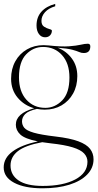

<svg xmlns="http://www.w3.org/2000/svg" viewBox="-20 -760 514 1012"><path d="M216 -182Q194.5 -182 174.5 -186Q129.5 -176 112.8 -158.8Q96 -141.5 96 -120.5Q96 -101 108.2 -86.2Q120.5 -71.5 158.2 -60.5Q196 -49.5 272.5 -40.5Q349.5 -31.5 393 -15.2Q436.5 1 454.8 24.8Q473 48.5 473 79.5Q473 125.5 439.5 160Q406 194.5 345.8 213.5Q285.5 232.5 204 232.5Q109.5 232.5 54.5 203.2Q-0.5 174 -0.5 122.5Q-0.5 72.5 46.8 38Q94 3.5 179.5 -14.5Q111 -28.5 87.2 -50.8Q63.5 -73 63.5 -102.5Q63.5 -162.5 160 -189.5Q107 -204.5 72.8 -245.5Q38.5 -286.5 38.5 -345Q38.5 -397 60.8 -437Q83 -477 121.8 -499.5Q160.5 -522 210 -522Q223.5 -522 236 -520.5Q304.5 -513 343.8 -516Q383 -519 405 -524.2Q427 -529.5 443 -529.5Q456 -529.5 456 -515.5Q456 -480.5 421.5 -480.5Q408.5 -480.5 397.2 -485.8Q386 -491 361.2 -497.8Q336.5 -504.5 284 -508.5Q330 -490.5 358.8 -451.5Q387.5 -412.5 387.5 -359Q387.5 -307 365.2 -267Q343 -227 304.2 -204.5Q265.5 -182 216 -182ZM219 -191.5Q269.5 -191.5 307.8 -230.8Q346 -270 346 -351.5Q346 -426 307.2 -469.2Q268.5 -512.5 207 -512.5Q155.5 -512.5 117.8 -473.5Q80 -434.5 80 -352.5Q80 -278 118.8 -234.8Q157.5 -191.5 219 -191.5ZM35.5 112.5Q35.5 162.5 78 191.2Q120.5 220 205 220Q312.5 220 376.8 185.8Q441 151.5 441 92.5Q441 68 423.5 49Q406 30 363.8 16.8Q321.5 3.5 247.5 -4.5Q223.5 -7 202.5 -10.5Q113.5 6 74.5 36.5Q35.5 67 35.5 112.5ZM253.5 -598.5Q253.5 -584 244 -573.8Q234.5 -563.5 217.5 -563.5Q197.5 -563.5 185 -580.8Q172.5 -598 172.5 -625.5Q172.5 -669.5 198.2 -698.2Q224 -727 271 -739.5V-727Q236.5 -717 217.5 -696Q198.5 -675 198.5 -650Q198.5 -628.5 212.2 -619.5Q226 -610.5 239.8 -607Q253.5 -603.5 253.5 -598.5Z"/></svg>

Font: Newsreader Display ExtraLight
Style: Regular
Weight: 275
Designer: Hugues Gentile
Foundry: Production Type
Version: Version 1.002